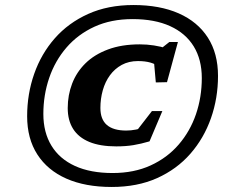

<svg xmlns="http://www.w3.org/2000/svg" viewBox="-20 -731 914 764"><path d="M482.5 -211.5Q501 -211.5 521.5 -215.5Q542 -219.5 564 -228L502.5 -183L584.5 -289H626L575 -168.5Q541 -158.5 510.8 -153.5Q480.5 -148.5 442.5 -148.5Q378.5 -148.5 335.5 -166.2Q292.5 -184 271 -218Q249.5 -252 249.5 -301Q249.5 -352.5 267 -398.2Q284.5 -444 320 -479Q355.5 -514 409.8 -534.2Q464 -554.5 536.5 -554.5Q565 -554.5 592.5 -550.2Q620 -546 645 -538L608.5 -528L654 -564H688L644.5 -404L600 -403L590.5 -510L618 -462Q599.5 -476 578.5 -482Q557.5 -488 529 -488Q492.5 -488 464.5 -472.8Q436.5 -457.5 417.5 -431.5Q398.5 -405.5 389 -371.8Q379.5 -338 379.5 -301.5Q379.5 -256 405.2 -233.8Q431 -211.5 482.5 -211.5ZM428 -42.5Q513.5 -42.5 579.5 -72.8Q645.5 -103 691 -155.8Q736.5 -208.5 759.8 -276.5Q783 -344.5 783 -420.5Q783 -494 750.8 -546.5Q718.5 -599 657 -627Q595.5 -655 507.5 -655Q422 -655 356 -624.8Q290 -594.5 244.5 -541.8Q199 -489 175.8 -421Q152.5 -353 152.5 -277.5Q152.5 -204 184.8 -151.2Q217 -98.5 278.5 -70.5Q340 -42.5 428 -42.5ZM511 -711Q616 -711 691.2 -677.8Q766.5 -644.5 807 -581.5Q847.5 -518.5 847.5 -429Q847.5 -340.5 819.5 -260.8Q791.5 -181 737.5 -119.2Q683.5 -57.5 605 -22.2Q526.5 13 424.5 13Q319.5 13 244.2 -20.2Q169 -53.5 128.5 -116.5Q88 -179.5 88 -268.5Q88 -357 116 -437Q144 -517 198 -578.5Q252 -640 330.8 -675.5Q409.5 -711 511 -711Z"/></svg>

Font: Newsreader 9pt
Style: Bold Italic
Weight: 700
Italic angle: -17°
Designer: Hugues Gentile
Foundry: Production Type
Version: Version 1.003